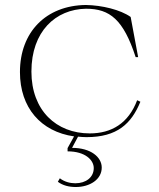

<svg xmlns="http://www.w3.org/2000/svg" viewBox="-20 -535 639 770"><path d="M327 15C450 15 507 -39 543 -127L530 -133C495 -40 427 0 340 0C206 0 106 -92 106 -248C106 -409 203 -498 325 -500C421 -500 475 -456 524 -306H534L504 -467C463 -496 389 -514 324 -515C164 -513 60 -406 60 -246C60 -103 144 -7 277 12L251 59V72C322 72 356 107 356 139C356 176 325 200 282 200C261 200 238 194 220 180L212 194C232 209 257 215 284 215C340 215 388 185 388 137C388 95 344 58 269 58L293 13C304 14 315 15 327 15Z"/></svg>

Font: Sprat Thin
Style: Regular
Weight: 100
Designer: Ethan Nakache
Foundry: Collletttivo
Version: Version 2.000;Glyphs 3.2 (3217)